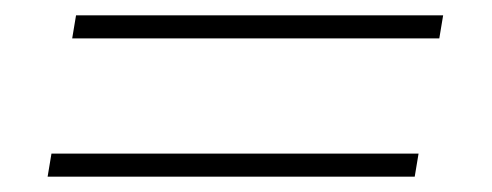

<svg xmlns="http://www.w3.org/2000/svg" viewBox="-20 -371 640 250"><path d="M74 -321 79 -351H557L552 -321ZM42 -141 47 -171H525L520 -141Z"/></svg>

Font: Livvic Thin
Style: Italic
Weight: 250
Italic angle: -10°
Designer: Jacques Le Bailly, Baron von Fonthausen
Version: Version 1.001; ttfautohint (v1.8.2)